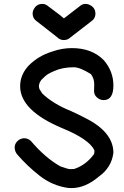

<svg xmlns="http://www.w3.org/2000/svg" viewBox="-20 -951 635 982"><path d="M346 11 326 10Q247 -2 183.5 -51.5Q120 -101 69 -160Q55 -176 55 -197Q55 -215 69 -229Q83 -243 103 -244Q123 -244 138 -230Q212 -143 289 -100Q329 -86 337 -86Q351 -86 353.5 -86.5Q356 -87 360 -87Q420 -107 461 -163Q463 -171 463 -178Q462 -180 462 -184Q434 -240 297 -296Q83 -386 83 -510Q83 -569 127 -616Q177 -666 246 -687Q296 -705 348 -705Q451 -705 512 -642Q560 -585 560 -514Q560 -439 510 -439Q491 -439 476 -452.5Q461 -466 461 -485L462 -519Q462 -550 445 -572Q389 -607 358 -607Q300 -607 258 -588Q223 -573 212 -562Q208 -559 191 -542Q189 -538 186.5 -534.5Q184 -531 183 -528Q182 -525 181 -522.5Q180 -520 179 -513Q179 -504 180.5 -500.5Q182 -497 182 -495Q193 -478 194 -476.5Q195 -475 195 -474Q249 -421 343 -383Q379 -367 415 -348Q560 -276 560 -169Q550 -94 487 -49Q417 11 346 11ZM307 -746Q287 -746 272 -761L171 -840Q147 -855 147 -882Q147 -895 154 -906Q168 -931 197 -931Q209 -931 220 -924Q297 -867 307 -857Q308 -858 394 -924Q405 -931 417 -931Q424 -931 431 -929Q468 -916 468 -881Q468 -855 443 -839L342 -761Q326 -746 307 -746Z"/></svg>

Font: Bad Comic
Style: Regular
Weight: 400
Designer: GGBotNet
Foundry: f0n7
Version: 0.9